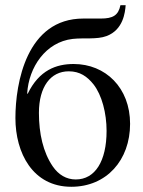

<svg xmlns="http://www.w3.org/2000/svg" viewBox="-20 -705 547 735"><path d="M388 -204C388 -88 344 -18 270 -18C234 -18 204 -36 182 -68C145 -122 129 -194 129 -273C129 -373 174 -432 243 -432C286 -432 314 -412 338 -382C370 -341 388 -272 388 -204ZM84 -347C90 -448 155 -544 258 -556C303 -561 350 -553 388 -567C452 -591 459 -658 461 -685H441C433 -646 412 -634 366 -634H299C82 -634 39 -387 39 -253C39 -120 105 10 253 10C388 10 478 -92 478 -231C478 -369 384 -460 262 -460C196 -460 130 -437 86 -346Z"/></svg>

Font: XITS Math
Style: Regular
Weight: 400
Designer: MicroPress Inc., with final additions and corrections provided by Coen Hoffman, Elsevier (retired)
Version: Version 1.302